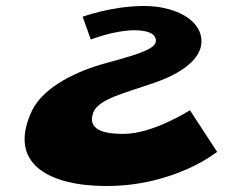

<svg xmlns="http://www.w3.org/2000/svg" viewBox="-20 -604 763 641"><path d="M462.4 -584C350.4 -584 255.9 -548 255.9 -548L283.2 -472C283.2 -472 361 -503 429 -503C481 -503 504.5 -487 499.8 -463C493.9 -437 423 -418 333.1 -393C242.5 -369 126.4 -316 87 -235C2.7 -57 144.4 17 335.4 17C564.4 17 704.8 -97 704.8 -97L614.1 -236C614.1 -236 491 -157 393 -157C350 -157 268.6 -161 290.6 -226C305.8 -273 395.8 -293 496.2 -328C592.2 -361 648.6 -409 652.2 -459C658.5 -539 560.4 -584 462.4 -584Z"/></svg>

Font: Hussar Milosc
Style: Obl
Weight: 700
Foundry: Cannot Into Space Fonts
Version: Version 1.02